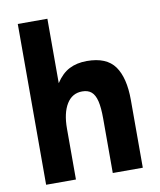

<svg xmlns="http://www.w3.org/2000/svg" viewBox="-87 -859 774 929"><g transform="rotate(-10 300.0 -395.0)"><path d="M64 -790H209.5V-473.5Q238 -517.5 275 -536.5Q312 -555.5 361.5 -555.5Q458 -555.5 498.5 -498.8Q539 -442 539 -332.5V0H391.5V-267Q391.5 -321.5 383.8 -353.5Q376 -385.5 359.2 -400Q342.5 -414.5 314 -414.5Q264.5 -414.5 237.5 -370.5Q210.5 -326.5 210.5 -250V0H64Z"/></g></svg>

Font: JuliaMono ExtraBold
Style: Regular
Weight: 800
Monospace: yes
Designer: cormullion
Foundry: corm
Version: Version 0.055; ttfautohint (v1.8.4)